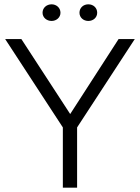

<svg xmlns="http://www.w3.org/2000/svg" viewBox="-20 -869 648 889"><path d="M219 -772C241 -772 260 -788 260 -810C260 -833 241 -849 219 -849C196 -849 177 -833 177 -810C177 -788 196 -772 219 -772ZM389 -772C412 -772 430 -788 430 -810C430 -833 412 -849 389 -849C366 -849 348 -833 348 -810C348 -788 366 -772 389 -772ZM337 -279 604 -688H529L305 -341L79 -688H4L271 -279V0H337Z"/></svg>

Font: Roundo
Style: Regular
Weight: 400
Designer: Shiva Nallaperumal
Foundry: Indian Type Foundry
Version: Version 2.000